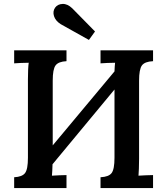

<svg xmlns="http://www.w3.org/2000/svg" viewBox="-20 -956 849 976"><path d="M318 -645Q277 -643 262.5 -623.5Q248 -604 248 -546V-217L562 -593Q563 -620 565 -637Q549 -637 526.5 -636Q504 -635 491 -634V-700H758V-645Q716 -643 701.5 -623.5Q687 -604 687 -546V-149Q687 -122 686 -98.5Q685 -75 684 -63Q700 -64 722.5 -65Q745 -66 758 -66V0H491V-55Q533 -57 547.5 -76.5Q562 -96 562 -154V-501L247 -121Q246 -84 244 -63Q261 -64 283 -65Q305 -66 318 -66V0H52V-55Q93 -57 107.5 -76.5Q122 -96 122 -154V-553Q122 -578 123 -601Q124 -624 126 -637Q109 -637 87 -636Q65 -635 52 -634V-700H318ZM432 -753 289 -833Q262 -850 254.5 -874Q247 -898 260 -917Q273 -935 298 -936Q323 -937 347 -914L463 -796Z"/></svg>

Font: Lora SemiBold
Style: Regular
Weight: 600
Designer: Olga Karpushina, Alexei Vanyashin (Cyrillic)
Foundry: Cyreal
Version: Version 3.011; ttfautohint (v1.8.4.7-5d5b)